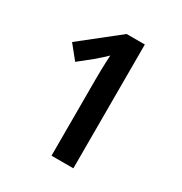

<svg xmlns="http://www.w3.org/2000/svg" viewBox="-168 -836 907 959"><g transform="rotate(30 286.0 -357.0)"><path d="M391 0H265V-445Q265 -467 265.5 -490Q266 -513 267 -536.5Q268 -560 269 -580Q259 -570 244 -556.5Q229 -543 213 -529L133 -465L70 -543L286 -714H391Z"/></g></svg>

Font: Noto Sans Cham SemiBold
Style: Regular
Weight: 600
Version: Version 2.002